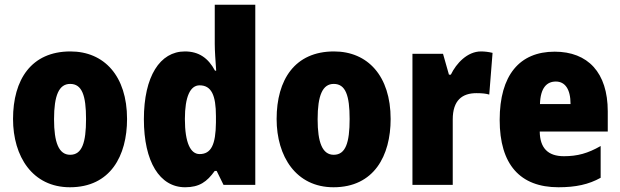

<svg xmlns="http://www.w3.org/2000/svg" viewBox="-20 -780 2616 810"><path d="M516 -278C516 -460 419 -563 277 -563C112 -563 35 -444 35 -278C35 -120 117 10 275 10C446 10 516 -123 516 -278ZM208 -277C208 -378 229 -426 276 -426C326 -426 343 -377 343 -278C343 -178 326 -127 276 -127C228 -127 208 -179 208 -277Z M761 10C821 10 853 -13 886 -59H894L923 0H1057V-760H886V-595C886 -566 889 -525 892 -482H887C858 -536 818 -563 760 -563C655 -563 587 -458 587 -277C587 -97 654 10 761 10ZM822 -130C784 -130 760 -177 760 -278C760 -373 783 -420 822 -420C872 -420 891 -378 891 -290V-263C890 -170 871 -130 822 -130Z M1628 -278C1628 -460 1531 -563 1389 -563C1224 -563 1147 -444 1147 -278C1147 -120 1229 10 1387 10C1558 10 1628 -123 1628 -278ZM1320 -277C1320 -378 1341 -426 1388 -426C1438 -426 1455 -377 1455 -278C1455 -178 1438 -127 1388 -127C1340 -127 1320 -179 1320 -277Z M2009 -563C1952 -563 1905 -513 1882 -465H1874L1849 -553H1720V0H1890V-276C1890 -357 1930 -387 1990 -387C2015 -387 2031 -385 2044 -381L2058 -557C2041 -561 2025 -563 2009 -563Z M2320 -562C2172 -562 2088 -463 2088 -274C2088 -86 2174 10 2336 10C2409 10 2464 -2 2514 -30V-164C2460 -133 2416 -121 2359 -121C2291 -121 2258 -156 2257 -225H2544V-310C2544 -474 2460 -562 2320 -562ZM2325 -436C2363 -436 2387 -405 2387 -341H2258C2260 -410 2287 -436 2325 -436Z"/></svg>

Font: Noto Sans Arabic UI Cn Bk
Style: Regular
Weight: 900
Width: 3
Designer: Monotype Design Team, Nadine Chahine and Nizar Qandah
Foundry: Monotype Imaging Inc.
Version: Version 2.010